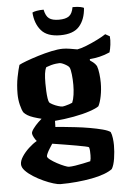

<svg xmlns="http://www.w3.org/2000/svg" viewBox="-60 -754 659 998"><g transform="rotate(-5 269.0 -255.5)"><path d="M214 200Q202 200 178.5 193Q155 186 127.5 173.5Q100 161 75.5 145.5Q51 130 35 113Q19 96 19 79Q19 61 33 39.5Q47 18 68.5 -2Q90 -22 111 -34Q104 -42 97 -55Q90 -68 90 -76Q90 -85 101.5 -100.5Q113 -116 128.5 -131Q144 -146 155 -155L215 -141L214 -98Q224 -98 253 -95Q282 -92 318.5 -88Q355 -84 392 -77.5Q429 -71 457.5 -63.5Q486 -56 498 -47Q504 -34 506.5 -14Q509 6 509 22Q509 57 503.5 92Q498 127 487 145Q472 157 444 167.5Q416 178 379 185Q342 192 299.5 196Q257 200 214 200ZM266 114Q280 114 299.5 111Q319 108 340.5 103.5Q362 99 379 95Q381 89 382 81.5Q383 74 383 64Q383 54 382.5 42Q382 30 379 22Q377 20 358.5 16Q340 12 314 7.5Q288 3 261.5 -1.5Q235 -6 215 -9Q195 -12 190 -13Q183 -2 175 10.5Q167 23 162 34Q157 45 157 50Q157 57 171.5 68Q186 79 205.5 89.5Q225 100 242.5 107Q260 114 266 114ZM214 -130Q179 -139 152 -145.5Q125 -152 105.5 -158.5Q86 -165 74 -172.5Q62 -180 55 -188Q47 -200 40 -228.5Q33 -257 33 -286Q33 -334 41 -374Q49 -414 56 -436Q66 -442 94 -452.5Q122 -463 157.5 -474Q193 -485 228 -492.5Q263 -500 288 -500Q305 -500 325.5 -496.5Q346 -493 363 -490Q382 -493 411 -504.5Q440 -516 469 -530.5Q498 -545 514 -556L537 -543Q539 -523 536 -499.5Q533 -476 528 -460Q501 -448 475 -442Q449 -436 423 -434V-427Q429 -423 439 -415.5Q449 -408 457 -395Q463 -379 466 -354Q469 -329 469 -307Q469 -271 462.5 -238Q456 -205 446 -186Q433 -176 397.5 -164Q362 -152 313 -143Q264 -134 214 -130ZM259 -201Q264 -201 274.5 -203.5Q285 -206 295.5 -209.5Q306 -213 312 -216Q319 -232 322.5 -257Q326 -282 326 -308Q326 -337 323 -363Q320 -389 315 -399Q312 -405 302 -411.5Q292 -418 281.5 -422.5Q271 -427 264 -427Q257 -427 245 -425.5Q233 -424 220 -420.5Q207 -417 194 -412Q187 -399 184.5 -378.5Q182 -358 182 -329Q182 -310 183 -288.5Q184 -267 186.5 -250.5Q189 -234 193 -228Q198 -223 210.5 -216.5Q223 -210 237.5 -205.5Q252 -201 259 -201ZM281 -571Q213 -571 182 -607Q151 -643 147 -701Q153 -705 169.5 -708Q186 -711 206 -711Q213 -677 230 -664.5Q247 -652 281 -652Q316 -652 333.5 -664.5Q351 -677 357 -711Q384 -711 397.5 -708Q411 -705 416 -702Q412 -642 381 -606.5Q350 -571 281 -571Z"/></g></svg>

Font: Texturina Medium 12pt ExtraBold
Style: Regular
Weight: 800
Version: Version 1.002